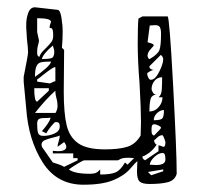

<svg xmlns="http://www.w3.org/2000/svg" viewBox="-20 -495 611 527"><path d="M465 -18Q460 0 441 5Q422 10 391 10Q370 10 363 3Q356 -4 356 -24L357 -53Q353 -50 337 -31.5Q321 -13 291 -0.5Q261 12 209 12Q136 12 97 -49.5Q58 -111 52 -197L45 -271V-284Q57 -344 57 -351Q57 -363 54 -387L52 -419V-429Q52 -444 57.5 -459.5Q63 -475 76 -475L138 -468Q145 -468 148.5 -447.5Q152 -427 152 -408Q152 -386 150 -364L156 -358L155 -244Q155 -184 163 -151Q171 -118 195 -101.5Q219 -85 268 -85Q306 -85 329 -92Q352 -99 366 -123L367 -159Q367 -195 363 -267Q358 -327 358 -376Q358 -395 358.5 -415.5Q359 -436 360 -444L371 -450H440Q445 -450 455 -264.5Q465 -79 465 -18ZM82 -350Q82 -340 88 -339Q91 -348 98.5 -355.5Q106 -363 107 -364Q117 -374 121.5 -380.5Q126 -387 126 -397Q126 -417 121 -417.5Q116 -418 116 -420Q116 -424 120 -435Q120 -445 82 -445V-407L87 -384Q87 -380 84.5 -371.5Q82 -363 82 -355ZM402 -371Q402 -369 393.5 -360Q385 -351 385 -342Q385 -340 386.5 -336.5Q388 -333 391 -333Q413 -346 417.5 -357.5Q422 -369 422 -403Q422 -414 419 -420Q416 -426 406 -426L391 -425L385 -379Q402 -375 402 -371ZM129 -354Q129 -358 125 -370Q98 -347 95 -333Q116 -333 122.5 -336Q129 -339 129 -354ZM384 -293Q384 -288 387 -282Q390 -276 394 -276Q406 -276 417 -298Q428 -320 428 -333Q428 -336 425.5 -340Q423 -344 421 -344L391 -314L390 -312Q390 -308 394 -305.5Q398 -303 403 -303Q398 -303 391 -299Q384 -295 384 -293ZM76 -284Q92 -295 106 -307.5Q120 -320 120 -326Q101 -326 92.5 -324Q84 -322 80 -313Q76 -304 76 -284ZM131 -311Q126 -311 99 -290Q86 -279 82 -277V-271L117 -266Q120 -267 124.5 -269.5Q129 -272 132 -272V-309Q132 -311 131 -311ZM410 -235Q396 -235 393 -222Q390 -209 390 -189Q405 -189 415.5 -201Q426 -213 426 -228H415Q423 -234 424 -248.5Q425 -263 425 -283Q412 -283 404 -273Q396 -263 396 -250Q396 -248 399.5 -241.5Q403 -235 410 -235ZM74 -253Q74 -216 82 -216L114 -246V-253ZM76 -185H132Q133 -185 135.5 -191.5Q138 -198 138 -203Q138 -215 135 -225Q134 -229 133 -234Q132 -239 132 -246Q106 -223 76 -185ZM430 -193Q420 -193 411 -184.5Q402 -176 402 -165Q420 -165 425 -169.5Q430 -174 430 -193ZM99 -122Q115 -122 129.5 -128.5Q144 -135 144 -148Q144 -154 142 -157Q140 -160 132 -160Q129 -159 120 -148Q111 -137 107 -129L95 -135Q116 -159 119 -172Q112 -171 101.5 -171Q91 -171 86.5 -168Q82 -165 82 -155Q82 -138 84.5 -130Q87 -122 99 -122ZM396 -142V-135Q396 -124 403 -123Q422 -142 422 -144Q422 -147 415 -150.5Q408 -154 403 -154Q396 -154 396 -142ZM434 -105Q433 -110 430 -117Q427 -124 426 -124Q418 -124 411 -117Q404 -110 403 -110Q403 -106 405 -102.5Q407 -99 410 -98Q401 -84 388.5 -75Q376 -66 371 -66Q371 -60 374 -58Q377 -56 378 -55L415 -80V-96Q419 -96 423 -94Q427 -92 429 -92Q434 -92 434 -105ZM156 -37 193 -55V-61H181V-74H125V-81L138 -80Q162 -80 162 -92Q162 -95 160 -99Q158 -103 156 -105L138 -92Q138 -98 141 -107Q144 -116 144 -123Q141 -121 126 -117.5Q111 -114 102.5 -110Q94 -106 94 -98L95 -92L125 -49Q149 -42 156 -37ZM434 -57Q434 -66 432.5 -70.5Q431 -75 426 -75Q415 -75 403.5 -64Q392 -53 391 -43L408 -42Q434 -42 434 -57ZM348 -61 335 -62Q324 -62 318 -61Q312 -60 304 -55H212Q208 -55 192.5 -45.5Q177 -36 169 -30Q184 -18 227 -18Q236 -18 242 -20Q248 -22 255 -30V-16Q284 -16 297.5 -22Q311 -28 323 -49L330 -43ZM428 -25V-30L386 -23L395 -14Z"/></svg>

Font: Cabin Sketch
Style: Regular
Weight: 400
Version: Version 1.100